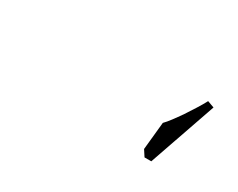

<svg xmlns="http://www.w3.org/2000/svg" viewBox="-45 -364 670 541"><g transform="rotate(30 289.5 -93.5)"><path d="M435 -90C435 -90 426 0 426 0C426 0 439 20 439 20C439 20 461 20 461 20C461 20 537 -199 537 -199C537 -199 515 -207 515 -207C515 -207 515 -207 515 -207C504 -186 490 -165 475 -142C459 -119 446 -101 435 -90Z"/></g></svg>

Font: Only Serifs
Style: Regular
Weight: 500
Designer: Matt LaGrandeur
Version: Version 0.001